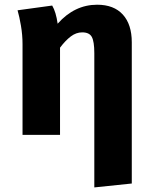

<svg xmlns="http://www.w3.org/2000/svg" viewBox="-20 -583 655 830"><path d="M400 -562.6Q472.3 -562.6 511 -520Q549.7 -477.4 549.7 -400V210.3L387.7 227.2V-353.3Q387.7 -403.6 376.9 -423.3Q366.2 -443.1 335.4 -443.1Q309.2 -443.1 285.9 -425.4Q262.6 -407.7 239.5 -376.9V0H77.4V-391.8Q77.4 -432.3 70.5 -472.3Q63.6 -512.3 55.9 -538.5L205.6 -559Q222.1 -531.3 229.2 -480.5Q302.1 -562.6 400 -562.6Z"/></svg>

Font: FiraCode Nerd Font
Style: Bold
Weight: 700
Designer: Carrois Corporate, Edenspiekermann AG, Nikita Prokopov
Foundry: Carrois Corporate, Edenspiekermann AG, Nikita Prokopov
Version: Version 6.002;Nerd Fonts 2.1.0